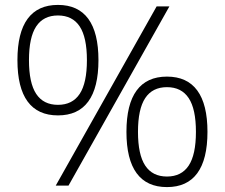

<svg xmlns="http://www.w3.org/2000/svg" viewBox="-20 -756 916 782"><path d="M207 0 618 -730H670L259 0ZM216 -286Q134 -286 92.5 -342.5Q51 -399 51 -511Q51 -623 92.5 -679.5Q134 -736 216 -736Q298 -736 339.5 -679.5Q381 -623 381 -511Q381 -399 339.5 -342.5Q298 -286 216 -286ZM216 -329Q275 -329 304.5 -373.5Q334 -418 334 -511Q334 -604 304.5 -648.5Q275 -693 216 -693Q157 -693 127.5 -648.5Q98 -604 98 -511Q98 -418 127.5 -373.5Q157 -329 216 -329ZM660 6Q578 6 536.5 -50.5Q495 -107 495 -219Q495 -331 536.5 -387.5Q578 -444 660 -444Q742 -444 783.5 -387.5Q825 -331 825 -219Q825 -107 783.5 -50.5Q742 6 660 6ZM660 -37Q719 -37 748.5 -81.5Q778 -126 778 -219Q778 -312 748.5 -356.5Q719 -401 660 -401Q601 -401 571.5 -356.5Q542 -312 542 -219Q542 -126 571.5 -81.5Q601 -37 660 -37Z"/></svg>

Font: M PLUS 1 Light
Style: Regular
Weight: 300
Designer: Coji Morishita
Foundry: UNDERFOREST DESIGN
Version: Version 1.001